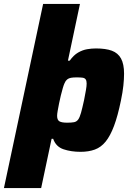

<svg xmlns="http://www.w3.org/2000/svg" viewBox="-56 -763 666 975"><path d="M-36 192 163 -743H350L289 -455H298Q318 -483 340.5 -496Q363 -509 386 -513Q409 -517 431 -517Q481 -517 512 -505.5Q543 -494 558.5 -466Q574 -438 574 -389Q574 -362 570.5 -328.5Q567 -295 558 -252Q542 -174 523 -123.5Q504 -73 480.5 -44Q457 -15 425.5 -3.5Q394 8 353 8Q305 8 266.5 -5Q228 -18 214 -58H206L153 192ZM285 -140Q307 -140 320 -142.5Q333 -145 341 -156Q349 -167 355.5 -190.5Q362 -214 371 -255Q377 -286 380.5 -306Q384 -326 384 -339Q384 -353 379 -360Q374 -367 363 -368.5Q352 -370 333 -370Q316 -370 304.5 -368Q293 -366 285 -359.5Q277 -353 272 -341Q268 -333 263 -316Q258 -299 253 -278.5Q248 -258 244 -238Q240 -218 237 -201Q234 -184 234 -175Q234 -154 245.5 -147Q257 -140 285 -140Z"/></svg>

Font: Saira Thin ExtraBold
Style: Italic
Weight: 800
Italic angle: -12°
Version: Version 1.101